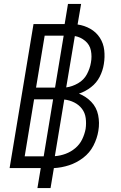

<svg xmlns="http://www.w3.org/2000/svg" viewBox="-20 -858 616 980"><path d="M171 102H238L255 0Q294 -2 332.5 -14.5Q371 -27 404.5 -52.5Q438 -78 457 -115Q476 -152 482 -190Q489 -231 481 -270.5Q473 -310 446 -338Q419 -366 383 -380Q416 -391 444.5 -413Q473 -435 489 -466.5Q505 -498 510 -531Q516 -567 512 -602Q508 -637 489.5 -665.5Q471 -694 441 -711Q411 -728 376 -733L394 -838H327L310 -735H151L29 0H188ZM164 -411 208 -676H305L261 -411ZM318 -412 362 -674Q391 -669 414.5 -649.5Q438 -630 444 -600Q450 -570 444 -538Q439 -508 423.5 -479Q408 -450 378.5 -433Q349 -416 319 -412H318Q318 -412 318 -412Q318 -412 318 -412ZM203 -60H106L154 -351H251ZM260 -61 308 -350Q335 -347 359 -335Q383 -323 398.5 -302.5Q414 -282 417.5 -255Q421 -228 417 -200Q412 -173 399.5 -147Q387 -121 364.5 -102Q342 -83 315 -73Q288 -63 261 -61Z"/></svg>

Font: Iosevka Sparkle Light
Style: Italic
Weight: 300
Italic angle: -9°
Designer: Belleve Invis
Foundry: Belleve Invis
Version: Version 4.5.0; ttfautohint (v1.8.3)